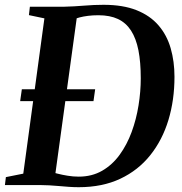

<svg xmlns="http://www.w3.org/2000/svg" viewBox="-32 -771 757 800"><path d="M92.5 -743H235.5Q277 -744 318.5 -747.5Q360 -751 399.5 -751Q480.5 -751 537 -728.5Q593.5 -706 628.5 -665.2Q663.5 -624.5 679.2 -569.8Q695 -515 695 -451Q695 -354.5 669.8 -271Q644.5 -187.5 594.2 -124.5Q544 -61.5 469.2 -26.2Q394.5 9 296 9Q275.5 9 255 7.5Q234.5 6 214 4.2Q193.5 2.5 173.2 1.2Q153 0 133 0H-11.5L-7.5 -33L65 -47.5L153 -694.5L88.5 -708ZM195 -20.5 173.5 -56.5Q188 -52.5 207.5 -47.5Q227 -42.5 249.8 -38.8Q272.5 -35 296 -35Q351 -35 393.5 -59.5Q436 -84 466.5 -126Q497 -168 516.5 -221Q536 -274 545.2 -331.8Q554.5 -389.5 554.5 -444.5Q554.5 -512 544.8 -561.5Q535 -611 514 -643.5Q493 -676 459.5 -691.8Q426 -707.5 378 -707.5Q354.5 -707.5 334.8 -705Q315 -702.5 299.8 -698.5Q284.5 -694.5 275 -691L291 -719.5ZM52 -349.5 59 -399H364.5L357.5 -349.5Z"/></svg>

Font: Merriweather 72pt SemiBold
Style: Italic
Weight: 600
Italic angle: -7.8°
Version: Version 2.101